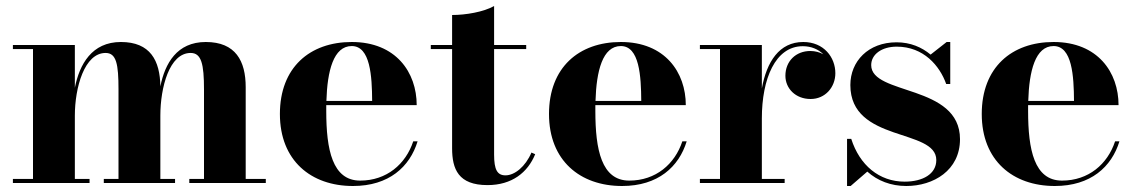

<svg xmlns="http://www.w3.org/2000/svg" viewBox="-20 -610 3787 640"><path d="M23 -13.5V0H278.5V-13.5H229.5V-224.5C229.5 -318.5 261.5 -433.5 332 -433.5C368 -433.5 375 -396 375 -312V-13.5H326V0H563.5V-13.5H514.5V-224.5C514.5 -318.5 544.5 -433.5 615.5 -433.5C651.5 -433.5 660 -396 660 -312V-13.5H611V0H866V-13.5H799V-319.5C799 -406.5 765.5 -470 666 -470C569.5 -470 530 -398.5 514.5 -322C513.5 -408 481 -470 383 -470C286 -470 245 -395.5 229.5 -317.5V-460H23V-446.5H90V-13.5Z M1372 -139H1357.5C1332.5 -63 1269 -8 1180.5 -8C1088 -8 1067.5 -111 1067.5 -240C1067.5 -246.5 1067.5 -253 1067.5 -259.5H1369C1369 -368.5 1300 -470 1152.5 -470C1012.5 -470 913 -385 913 -230C913 -75 1016.5 10 1156.5 10C1276.5 10 1346 -54 1372 -139ZM1152.5 -456.5C1214.5 -456.5 1220 -356 1220.5 -273.5H1068C1071 -373.5 1091.5 -456.5 1152.5 -456.5Z M1764 -96 1751.5 -101.5C1731.5 -54.5 1695.5 -25.5 1665 -25.5C1637.5 -25.5 1627 -44.5 1627 -94.5V-446.5H1734V-460H1627V-590C1592 -570 1532 -560 1487 -560V-460H1416V-446.5H1487V-116C1487 -46 1508 7 1605 7C1686.5 7 1739 -35 1764 -96Z M2269 -139H2254.5C2229.5 -63 2166 -8 2077.5 -8C1985 -8 1964.5 -111 1964.5 -240C1964.5 -246.5 1964.5 -253 1964.5 -259.5H2266C2266 -368.5 2197 -470 2049.5 -470C1909.5 -470 1810 -385 1810 -230C1810 -75 1913.5 10 2053.5 10C2173.5 10 2243 -54 2269 -139ZM2049.5 -456.5C2111.5 -456.5 2117 -356 2117.5 -273.5H1965C1968 -373.5 1988.5 -456.5 2049.5 -456.5Z M2313 -13.5V0H2595.5V-13.5H2519.5V-215.5C2519.5 -346.5 2564 -456 2656 -456C2684.5 -456 2708 -445.5 2724.5 -429C2712 -436 2697 -440 2681 -440C2633 -440 2598 -406 2598 -357.5C2598 -315 2632 -280 2682 -280C2731 -280 2764.5 -319.5 2764.5 -366C2764.5 -418.5 2726.5 -470 2657.5 -470C2577.5 -470 2535.5 -404 2519.5 -315V-460H2313V-446.5H2380V-13.5Z M2815.5 10 2871 -38C2905 -7.5 2949.5 10 3001 10C3091.5 10 3180 -42 3180 -146C3180 -330 2884 -291.5 2884 -393C2884 -429 2919.5 -454.5 2969 -454.5C3059 -454.5 3112.5 -390.5 3134 -330H3147.5V-470H3135.5L3082 -428C3052.5 -452.5 3015 -469 2968.5 -469C2874 -469 2814.5 -405.5 2814.5 -326.5C2814.5 -134 3101 -183 3101 -76.5C3101 -30 3056 -4.5 2995.5 -4.5C2910.5 -4.5 2845.5 -59.5 2817.5 -147H2803.5V10Z M3711.5 -139H3697C3672 -63 3608.5 -8 3520 -8C3427.5 -8 3407 -111 3407 -240C3407 -246.5 3407 -253 3407 -259.5H3708.5C3708.5 -368.5 3639.5 -470 3492 -470C3352 -470 3252.5 -385 3252.5 -230C3252.5 -75 3356 10 3496 10C3616 10 3685.5 -54 3711.5 -139ZM3492 -456.5C3554 -456.5 3559.5 -356 3560 -273.5H3407.5C3410.5 -373.5 3431 -456.5 3492 -456.5Z"/></svg>

Font: Bodoni* 16pt
Style: Bold
Weight: 700
Version: Version 2.3